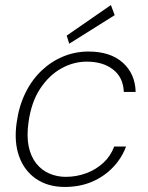

<svg xmlns="http://www.w3.org/2000/svg" viewBox="-20 -728 585 760"><path d="M236 12Q170 12 123 -20Q76 -52 55.5 -109.5Q35 -167 46 -243Q55 -308 80.5 -360Q106 -412 144.5 -448.5Q183 -485 230.5 -504.5Q278 -524 330 -524Q417 -524 466 -480Q515 -436 517 -364H470Q468 -421 428 -452.5Q388 -484 323 -484Q271 -484 222.5 -457Q174 -430 139 -377Q104 -324 93 -245Q85 -189 93.5 -148.5Q102 -108 123.5 -81Q145 -54 175.5 -41Q206 -28 240 -28Q282 -28 320.5 -42Q359 -56 388.5 -83Q418 -110 432 -148H479Q462 -102 427 -65.5Q392 -29 344 -8.5Q296 12 236 12ZM254 -555 244 -587 419 -708 434 -668Z"/></svg>

Font: DM Sans 12pt ExtraLight
Style: Italic
Weight: 250
Italic angle: -10°
Version: Version 4.004;gftools[0.9.30]